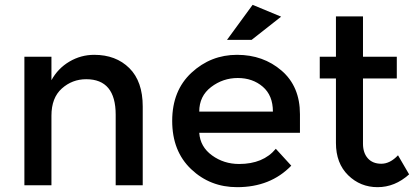

<svg xmlns="http://www.w3.org/2000/svg" viewBox="-20 -767 1722 795"><path d="M193 -288V0H81V-532H193V-435Q220 -484 267.5 -512Q315 -540 370 -540Q460 -540 515.5 -485Q571 -430 571 -326V0H459V-292Q459 -439 337 -439Q279 -439 236 -400.5Q193 -362 193 -288Z M1222 -217H805Q809 -159 858 -123.5Q907 -88 970 -88Q1070 -88 1122 -151L1186 -81Q1100 8 962 8Q850 8 771.5 -66.5Q693 -141 693 -266.5Q693 -392 773 -466Q853 -540 961.5 -540Q1070 -540 1146 -474.5Q1222 -409 1222 -294ZM805 -305H1110Q1110 -372 1068 -408Q1026 -444 964.5 -444Q903 -444 854 -406.5Q805 -369 805 -305ZM1022 -602H920L1026 -747L1144 -698Z M1483 -442V-172Q1483 -134 1503 -111.5Q1523 -89 1559 -89Q1595 -89 1628 -124L1674 -45Q1615 8 1543.5 8Q1472 8 1421.5 -41.5Q1371 -91 1371 -175V-442H1304V-532H1371V-699H1483V-532H1623V-442Z"/></svg>

Font: Montreal
Style: Regular
Weight: 400
Designer: Julieta Ulanovsky, usr_local_share
Foundry: Julieta Ulanovsky, usr_local_share
Version: Version 2.001